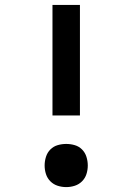

<svg xmlns="http://www.w3.org/2000/svg" viewBox="-20 -755 540 783"><path d="M194 -284V-735H306V-284ZM250 8Q232 8 215 2.5Q198 -3 185.5 -15.5Q173 -28 167.5 -45Q162 -62 162 -80Q162 -98 167.5 -115.5Q173 -133 185.5 -145.5Q198 -158 215 -163Q232 -168 250 -168Q268 -168 285 -163Q302 -158 314.5 -145.5Q327 -133 332.5 -115.5Q338 -98 338 -80Q338 -62 332.5 -45Q327 -28 314.5 -15.5Q302 -3 285 2.5Q268 8 250 8Z"/></svg>

Font: Iosevka Algr
Style: Bold
Weight: 700
Monospace: yes
Designer: Belleve Invis
Foundry: Belleve Invis
Version: Version 26.0.2; ttfautohint (v1.8.3)